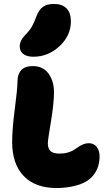

<svg xmlns="http://www.w3.org/2000/svg" viewBox="-20 -989 557 964"><path d="M147.9 -704.1Q114.3 -704.1 96.7 -718Q79.1 -731.9 79.1 -755.9Q79.1 -786.1 108.9 -815.9Q128.9 -835.9 140.4 -856Q151.9 -876 163.1 -908.2Q176.3 -941.9 197 -955.6Q217.8 -969.2 251 -969.2Q292 -969.2 314 -947Q335.9 -924.8 335.9 -881.8Q335.9 -810.1 278.8 -757.1Q221.7 -704.1 147.9 -704.1ZM264.2 -44.9Q157.2 -44.9 99.1 -105.2Q41 -165.5 41 -276.9Q41 -340.3 54.4 -442.6Q67.9 -544.9 67.9 -582Q67.9 -616.7 86.7 -637Q105.5 -657.2 145 -657.2Q195.8 -657.2 223.4 -619.9Q251 -582.5 251 -525.9Q251 -470.2 235.6 -377.7Q220.2 -285.2 220.2 -270Q220.2 -242.7 233.9 -230.2Q247.6 -217.8 278.8 -217.8Q301.8 -217.8 320.3 -223.1Q338.9 -228.5 351.1 -236.3Q363.3 -244.1 374.3 -251.7Q385.3 -259.3 398.2 -264.6Q411.1 -270 425.8 -270Q450.7 -270 465.3 -251.7Q480 -233.4 480 -204.1Q480 -133.8 431.2 -90.8Q402.8 -67.4 357.4 -56.2Q312 -44.9 264.2 -44.9Z"/></svg>

Font: Shantell Sans Irregular
Style: Regular
Weight: 800
Designer: Stephen Nixon, Anya Danilova, Shantell Martin
Foundry: Arrow Type
Version: Version 1.006;[9816181b4]